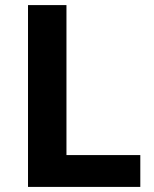

<svg xmlns="http://www.w3.org/2000/svg" viewBox="-20 -734 605 754"><path d="M90 0H531V-125H241V-714H90Z"/></svg>

Font: Noto Traditional Nushu
Style: Bold
Weight: 700
Designer: LIU Zhao
Foundry: LiuZhao Studio
Version: Version 2.003